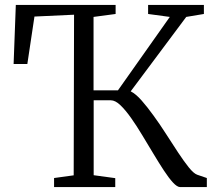

<svg xmlns="http://www.w3.org/2000/svg" viewBox="-20 -763 875 783"><path d="M200.5 0V-37L280.5 -48L282 -703L120.5 -695.5L91.5 -502H35.5L44.5 -743H451.5V-706L361.5 -694V-394.5H461L672.5 -694L584 -706V-743H811.5V-706L739.5 -694L513 -390.5Q534 -380 557.5 -353.2Q581 -326.5 605.5 -292.5Q631.5 -257 657 -217Q682.5 -177 706.5 -140.8Q730.5 -104.5 750.2 -80Q770 -55.5 784 -50.5L823.5 -37V0H715Q702.5 0 685.2 -18.8Q668 -37.5 647.8 -68.5Q627.5 -99.5 605.2 -136.8Q583 -174 560.5 -211Q537.5 -249.5 514.5 -282Q491.5 -314.5 470.8 -334.2Q450 -354 432 -354H362V-48.5L450 -36.5V0Z"/></svg>

Font: Merriweather 48pt Light
Style: Regular
Weight: 300
Version: Version 2.100